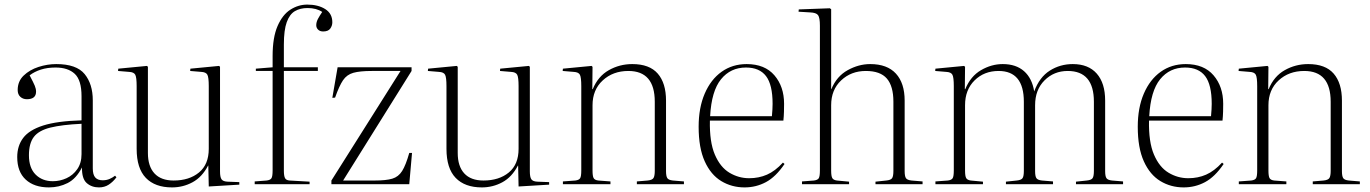

<svg xmlns="http://www.w3.org/2000/svg" viewBox="-20 -802 5965 836"><path d="M193 14Q129 14 92 -20Q55 -54 55 -118Q55 -167 81 -201.5Q107 -236 168 -255.5Q229 -275 335 -278V-383Q335 -453 305.5 -480.5Q276 -508 222 -508Q186 -508 158 -499Q130 -490 109 -474Q126 -442 131.5 -428.5Q137 -415 137 -403Q137 -370 97 -370Q80 -370 68.5 -380.5Q57 -391 57 -410Q57 -448 83 -473Q109 -498 147.5 -510.5Q186 -523 225 -523Q313 -523 348.5 -479.5Q384 -436 384 -365V-69Q384 -41 395 -29Q406 -17 427 -17Q444 -17 457.5 -23Q471 -29 481 -37L487 -30Q472 -10 453.5 2Q435 14 411 14Q379 14 357.5 -5Q336 -24 337 -73Q312 -24 274.5 -5Q237 14 193 14ZM210 -13Q241 -13 269.5 -26Q298 -39 316.5 -65.5Q335 -92 335 -131V-263Q250 -259 199.5 -246.5Q149 -234 127.5 -206Q106 -178 106 -126Q106 -71 135 -42Q164 -13 210 -13Z M729 14Q655 14 615 -27.5Q575 -69 575 -154V-427Q575 -465 569 -476.5Q563 -488 542 -489L494 -493L495 -503L620 -515L624 -511V-136Q624 -78 652.5 -47Q681 -16 736 -16Q804 -16 846.5 -51Q889 -86 889 -154V-427Q889 -465 883 -476.5Q877 -488 856 -489L808 -493L809 -503L934 -515L938 -511V-56Q938 -31 944.5 -21.5Q951 -12 970 -11L1022 -9V2L889 10L887 -81H886Q860 -31 818.5 -8.5Q777 14 729 14Z M1089 0V-12L1141 -16Q1157 -18 1162 -26Q1167 -34 1167 -60V-493H1094V-503L1167 -509V-558Q1167 -639 1188.5 -688.5Q1210 -738 1244.5 -760Q1279 -782 1318 -782Q1365 -782 1396 -762.5Q1427 -743 1427 -705Q1427 -690 1418 -677.5Q1409 -665 1387 -665Q1373 -665 1365 -673Q1357 -681 1357 -692Q1357 -706 1364.5 -720Q1372 -734 1383 -750Q1358 -767 1319 -767Q1287 -767 1264 -753.5Q1241 -740 1228.5 -705.5Q1216 -671 1216 -608V-509H1364V-493H1216V-59Q1216 -36 1221 -26.5Q1226 -17 1241 -16L1328 -11V0Z M1423 0V-16L1724 -493H1599Q1547 -493 1518.5 -485Q1490 -477 1473.5 -452.5Q1457 -428 1439 -377L1427 -376L1450 -509H1772V-493L1474 -16H1612Q1661 -16 1688 -24Q1715 -32 1731 -57.5Q1747 -83 1762 -136H1774L1762 0Z M2078 14Q2004 14 1964 -27.5Q1924 -69 1924 -154V-427Q1924 -465 1918 -476.5Q1912 -488 1891 -489L1843 -493L1844 -503L1969 -515L1973 -511V-136Q1973 -78 2001.5 -47Q2030 -16 2085 -16Q2153 -16 2195.5 -51Q2238 -86 2238 -154V-427Q2238 -465 2232 -476.5Q2226 -488 2205 -489L2157 -493L2158 -503L2283 -515L2287 -511V-56Q2287 -31 2293.5 -21.5Q2300 -12 2319 -11L2371 -9V2L2238 10L2236 -81H2235Q2209 -31 2167.5 -8.5Q2126 14 2078 14Z M2431 0V-12L2485 -16Q2501 -18 2506 -26Q2511 -34 2511 -60V-427Q2511 -465 2505 -476.5Q2499 -488 2478 -489L2430 -493L2431 -503L2556 -515L2560 -511L2559 -414H2561Q2584 -470 2631 -496.5Q2678 -523 2733 -523Q2808 -523 2844 -481.5Q2880 -440 2880 -364V-57Q2880 -35 2885.5 -26.5Q2891 -18 2910 -16L2958 -12V0H2753V-12L2800 -16Q2820 -18 2825.5 -27Q2831 -36 2831 -58V-359Q2831 -493 2716 -493Q2649 -493 2604.5 -452Q2560 -411 2560 -344V-59Q2560 -36 2564.5 -27Q2569 -18 2585 -16L2638 -12V0Z M3222 14Q3166 14 3120.5 -13.5Q3075 -41 3048.5 -99.5Q3022 -158 3022 -250Q3022 -333 3048.5 -394.5Q3075 -456 3122 -489.5Q3169 -523 3231 -523Q3310 -523 3352 -474Q3394 -425 3394 -350Q3394 -335 3393.5 -315.5Q3393 -296 3391 -277H3071Q3069 -184 3092.5 -129Q3116 -74 3156 -50Q3196 -26 3242 -26Q3284 -26 3319.5 -41.5Q3355 -57 3389 -94L3396 -88Q3358 -32 3315 -9Q3272 14 3222 14ZM3072 -296H3341Q3344 -328 3344 -350Q3344 -433 3315.5 -470.5Q3287 -508 3228 -508Q3161 -508 3119.5 -457Q3078 -406 3072 -296Z M3472 0V-12L3524 -16Q3540 -18 3545 -26Q3550 -34 3550 -60V-690Q3550 -725 3542 -736Q3534 -747 3507 -748L3457 -751L3458 -761L3593 -766L3599 -762V-414H3600Q3623 -470 3671 -496.5Q3719 -523 3769 -523Q3843 -523 3881 -481.5Q3919 -440 3919 -364V-57Q3919 -35 3924.5 -26.5Q3930 -18 3949 -16L3997 -12V0H3792V-11L3839 -16Q3859 -18 3864.5 -26.5Q3870 -35 3870 -58V-359Q3870 -427 3841.5 -460Q3813 -493 3750 -493Q3686 -493 3642.5 -452Q3599 -411 3599 -344V-59Q3599 -35 3604 -26.5Q3609 -18 3624 -16L3677 -11V0Z M4053 0V-12L4107 -16Q4123 -18 4128 -26Q4133 -34 4133 -60V-427Q4133 -465 4127 -476.5Q4121 -488 4100 -489L4052 -493L4053 -503L4178 -515L4182 -511L4181 -414H4183Q4206 -470 4251.5 -496.5Q4297 -523 4346 -523Q4404 -523 4439 -492Q4474 -461 4483 -404Q4506 -466 4551 -494.5Q4596 -523 4651 -523Q4719 -523 4755.5 -481.5Q4792 -440 4792 -364V-57Q4792 -35 4797.5 -26.5Q4803 -18 4822 -16L4870 -12V0H4665V-11L4712 -16Q4732 -18 4737.5 -26.5Q4743 -35 4743 -58V-359Q4743 -493 4629 -493Q4569 -493 4528 -452Q4487 -411 4487 -344V-57Q4487 -35 4492.5 -26.5Q4498 -18 4517 -16L4565 -12V0H4360V-11L4407 -16Q4427 -18 4432.5 -26.5Q4438 -35 4438 -58V-359Q4438 -493 4328 -493Q4265 -493 4223.5 -452Q4182 -411 4182 -344V-59Q4182 -35 4187 -26.5Q4192 -18 4207 -16L4260 -11V0Z M5134 14Q5078 14 5032.5 -13.5Q4987 -41 4960.5 -99.5Q4934 -158 4934 -250Q4934 -333 4960.5 -394.5Q4987 -456 5034 -489.5Q5081 -523 5143 -523Q5222 -523 5264 -474Q5306 -425 5306 -350Q5306 -335 5305.5 -315.5Q5305 -296 5303 -277H4983Q4981 -184 5004.5 -129Q5028 -74 5068 -50Q5108 -26 5154 -26Q5196 -26 5231.5 -41.5Q5267 -57 5301 -94L5308 -88Q5270 -32 5227 -9Q5184 14 5134 14ZM4984 -296H5253Q5256 -328 5256 -350Q5256 -433 5227.5 -470.5Q5199 -508 5140 -508Q5073 -508 5031.5 -457Q4990 -406 4984 -296Z M5374 0V-12L5428 -16Q5444 -18 5449 -26Q5454 -34 5454 -60V-427Q5454 -465 5448 -476.5Q5442 -488 5421 -489L5373 -493L5374 -503L5499 -515L5503 -511L5502 -414H5504Q5527 -470 5574 -496.5Q5621 -523 5676 -523Q5751 -523 5787 -481.5Q5823 -440 5823 -364V-57Q5823 -35 5828.5 -26.5Q5834 -18 5853 -16L5901 -12V0H5696V-12L5743 -16Q5763 -18 5768.5 -27Q5774 -36 5774 -58V-359Q5774 -493 5659 -493Q5592 -493 5547.5 -452Q5503 -411 5503 -344V-59Q5503 -36 5507.5 -27Q5512 -18 5528 -16L5581 -12V0Z"/></svg>

Font: Literata 72pt ExtraLight
Style: Regular
Weight: 200
Designer: Latin by Veronika Burian and Jose Scaglione. Greek by Irene Vlachou. Cyrillic by Vera Evstafieva.
Foundry: TypeTogether
Version: Version 3.002